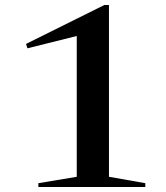

<svg xmlns="http://www.w3.org/2000/svg" viewBox="-20 -743 660 763"><path d="M285 -40.5V-600L89 -551L83.5 -568.5L394.5 -723H413V-40.5L557.5 -15V0H132.5V-15Z"/></svg>

Font: Newsreader 72pt Medium
Style: Regular
Weight: 500
Designer: Hugues Gentile
Foundry: Production Type
Version: Version 1.003; ttfautohint (v1.8.3)